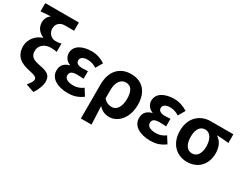

<svg xmlns="http://www.w3.org/2000/svg" viewBox="-91 -1461 2997 2336"><g transform="rotate(30 1407.5 -293.5)"><path d="M437 211C485 141 505 71 505 34C505 -49 472 -84 355 -106C254 -125 201 -146 201 -232C201 -311 270 -362 351 -362C381 -362 407 -361 439 -353V-470C408 -462 390 -460 359 -460C298 -460 250 -513 250 -572C250 -641 298 -682 362 -682H494V-798H22V-682C86 -688 114 -690 162 -691C123 -666 102 -622 102 -577C102 -506 143 -450 209 -424V-419C123 -391 50 -310 50 -210C50 -67 145 -15 262 9C351 28 376 41 376 72C376 103 356 126 321 171Z M804 14C877 14 939 -1 1010 -53L951 -146C906 -111 858 -100 819 -100C738 -100 693 -126 693 -173C693 -219 725 -238 792 -238C822 -238 853 -236 886 -234V-340C860 -338 833 -337 810 -337C748 -337 717 -358 717 -396C717 -437 757 -460 814 -460C859 -460 903 -446 942 -420L997 -515C942 -552 874 -574 807 -574C683 -574 573 -524 573 -416C573 -369 602 -316 659 -297V-292C594 -275 549 -235 549 -158C549 -46 661 14 804 14Z M1099 201H1248C1244 114 1241 36 1237 -54C1280 -3 1334 14 1386 14C1503 14 1617 -97 1617 -289C1617 -468 1522 -574 1361 -574C1213 -574 1099 -479 1099 -273ZM1353 -107C1315 -107 1277 -116 1237 -161V-283C1237 -391 1289 -453 1356 -453C1432 -453 1467 -394 1467 -287C1467 -165 1415 -107 1353 -107Z M1963 14C2036 14 2098 -1 2169 -53L2110 -146C2065 -111 2017 -100 1978 -100C1897 -100 1852 -126 1852 -173C1852 -219 1884 -238 1951 -238C1981 -238 2012 -236 2045 -234V-340C2019 -338 1992 -337 1969 -337C1907 -337 1876 -358 1876 -396C1876 -437 1916 -460 1973 -460C2018 -460 2062 -446 2101 -420L2156 -515C2101 -552 2033 -574 1966 -574C1842 -574 1732 -524 1732 -416C1732 -369 1761 -316 1818 -297V-292C1753 -275 1708 -235 1708 -158C1708 -46 1820 14 1963 14Z M2478 14C2625 14 2732 -86 2732 -251C2732 -341 2697 -411 2638 -446V-450C2697 -449 2740 -445 2802 -438V-560H2485C2347 -560 2217 -468 2217 -273C2217 -88 2335 14 2478 14ZM2480 -106C2412 -106 2367 -168 2367 -273C2367 -390 2413 -440 2480 -440C2552 -440 2592 -361 2592 -266C2592 -165 2548 -106 2480 -106Z"/></g></svg>

Font: Noto Sans JP
Style: Bold
Weight: 700
Designer: Ryoko NISHIZUKA 西塚涼子 (kana, bopomofo & ideographs); Paul D. Hunt (Latin, Greek & Cyrillic); Sandoll Communications 산돌커뮤니
Foundry: Adobe
Version: Version 2.004;hotconv 1.0.118;makeotfexe 2.5.65603